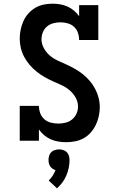

<svg xmlns="http://www.w3.org/2000/svg" viewBox="-20 -763 640 1041"><path d="M339 8Q318 8 296.5 4.5Q275 1 255.5 -7.5Q236 -16 219.5 -30Q203 -44 191 -61V0H87V-189H191Q191 -169 198 -149.5Q205 -130 220.5 -116.5Q236 -103 256 -98Q276 -93 297 -93Q316 -93 336 -98Q356 -103 371 -115.5Q386 -128 394.5 -146.5Q403 -165 403 -185Q403 -211 390 -234Q377 -257 357 -274Q337 -291 313.5 -301.5Q290 -312 266.5 -322.5Q243 -333 220.5 -346Q198 -359 177.5 -375.5Q157 -392 140.5 -411.5Q124 -431 111.5 -454Q99 -477 93 -502.5Q87 -528 87 -553Q87 -578 92 -602Q97 -626 107 -648.5Q117 -671 133.5 -689.5Q150 -708 171 -720.5Q192 -733 216 -738Q240 -743 265 -743Q286 -743 306.5 -739.5Q327 -736 346 -727.5Q365 -719 381 -705.5Q397 -692 409 -675V-735H513V-546H409Q409 -566 402.5 -585Q396 -604 381.5 -617.5Q367 -631 347 -636.5Q327 -642 307 -642Q288 -642 269 -637Q250 -632 235 -619.5Q220 -607 212.5 -588.5Q205 -570 205 -550Q205 -525 218 -501.5Q231 -478 250.5 -461.5Q270 -445 294 -434Q318 -423 341.5 -412.5Q365 -402 387.5 -389Q410 -376 430 -360Q450 -344 467 -324Q484 -304 496 -281Q508 -258 514.5 -233Q521 -208 521 -182Q521 -157 515.5 -132.5Q510 -108 499.5 -86Q489 -64 472.5 -45Q456 -26 434.5 -14Q413 -2 388.5 3Q364 8 339 8ZM289 258 244 216Q256 204 265.5 189.5Q275 175 281 159Q272 157 264.5 151.5Q257 146 252 138.5Q247 131 245 122Q243 113 243 104Q243 93 246.5 81.5Q250 70 258 62Q266 54 277.5 50.5Q289 47 300 47Q311 47 322.5 50.5Q334 54 342 62Q350 70 353.5 81.5Q357 93 357 104Q357 126 352.5 147.5Q348 169 339.5 189Q331 209 318 226.5Q305 244 289 258Z"/></svg>

Font: Iosevka HT Extended
Style: Bold
Weight: 700
Width: 7
Monospace: yes
Designer: Belleve Invis
Foundry: Belleve Invis
Version: Version 32.3.0; ttfautohint (v1.8.4)